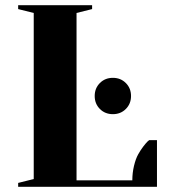

<svg xmlns="http://www.w3.org/2000/svg" viewBox="-20 -720 650 740"><path d="M50 -700H335V-685L275 -670V-25H490Q490 -54 496.5 -81Q503 -108 512.5 -125Q522 -142 532 -155Q542 -168 548 -174L555 -180H585V0H50V-15L110 -30V-670L50 -685ZM365 -300Q345 -320 345 -350Q345 -380 365 -400Q385 -420 415 -420Q445 -420 465 -400Q485 -380 485 -350Q485 -320 465 -300Q445 -280 415 -280Q385 -280 365 -300Z"/></svg>

Font: Yeseva One
Style: Regular
Weight: 400
Designer: Jovanny Lemonad
Foundry: Jovanny Lemonad
Version: Version 2.000